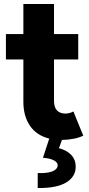

<svg xmlns="http://www.w3.org/2000/svg" viewBox="-20 -697 450 967"><path d="M9.8 -525.4H97.7V-676.8H252V-525.4H374V-397.5H252V-188.5Q252 -156.2 267.3 -140.6Q282.7 -125 308.6 -125Q330.6 -125 349.6 -135.7L399.4 -13.7Q378.4 -3.4 350.1 2Q321.8 7.3 292 7.8L276.9 49.3Q316.4 59.6 338.9 83.5Q361.3 107.4 361.3 142.6Q361.3 192.9 313.7 221.9Q266.1 251 169.9 250V174.8Q221.2 176.3 245.8 165.3Q270.5 154.3 270.5 134.8Q270.5 120.6 251 110.4Q231.4 100.1 196.3 97.7L228 1Q163.6 -15.1 130.6 -64Q97.7 -112.8 97.7 -184.6V-397.5H9.8Z"/></svg>

Font: Reddit Sans Strawberry ExBold
Style: Regular
Weight: 800
Designer: Stephen Hutchings
Foundry: Reddit
Version: Version 1.013